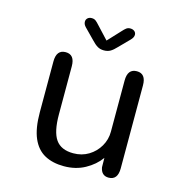

<svg xmlns="http://www.w3.org/2000/svg" viewBox="-100 -750 820 854"><g transform="rotate(15 309.5 -323.0)"><path d="M146.2 -481Q188.2 -481 188.2 -427V-205.7Q188.2 -126 213 -90.6Q237.8 -55.2 294.2 -55.2Q333.5 -55.2 364.4 -74Q395.3 -92.8 413.4 -123.9Q431.5 -155 431.5 -191.3V-427Q431.5 -481 474 -481Q516 -481 516 -427V-45Q516 8.8 474 8.8Q440.7 8.8 434.2 -28.3L433.7 -71.3Q407.8 -35.3 365.3 -12.1Q322.8 11.2 268.8 11.2Q216.7 11.2 179.7 -9Q142.7 -29.2 123.2 -74.2Q103.7 -119.2 103.7 -193.3V-427Q103.7 -481 146.2 -481ZM411.2 -610.7 364.3 -563Q350 -547.5 337.5 -540Q325 -532.5 307.3 -532.5Q290.2 -532.5 277.6 -540.1Q265 -547.7 250.8 -563L204 -610.7Q193 -621.8 193 -634.2Q193 -644.3 200.1 -650.8Q207.2 -657.3 218.8 -657.3Q229.8 -657.3 237.1 -651.9Q244.3 -646.5 253.2 -636.3L307.7 -577.8L362 -636Q370.7 -645.8 378.2 -651.6Q385.7 -657.3 396.3 -657.3Q408.3 -657.3 415.8 -651Q423.2 -644.7 423.2 -634.8Q423.2 -623.2 411.2 -610.7Z"/></g></svg>

Font: Sono ExtraLight
Style: Regular
Weight: 200
Designer: Tyler Finck
Foundry: Tyler Finck
Version: Version 2.112